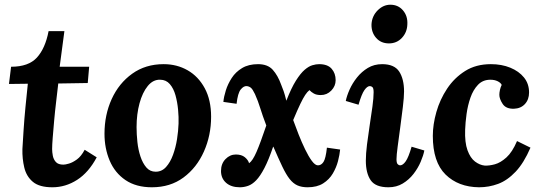

<svg xmlns="http://www.w3.org/2000/svg" viewBox="-20 -783 2295 814"><path d="M253 -651 233 -500H358L352 -431L227 -429Q223 -393 218 -351.5Q213 -310 209.5 -270.5Q206 -231 203.5 -199.5Q201 -168 201 -151Q201 -138 204 -122.5Q207 -107 217 -96Q227 -85 249 -85Q257 -85 272.5 -89.5Q288 -94 306 -107Q324 -120 339 -148L390 -116Q356 -52 307 -20.5Q258 11 202 11Q147 11 119.5 -12Q92 -35 83 -72.5Q74 -110 75 -151Q77 -185 80 -231.5Q83 -278 88 -329.5Q93 -381 98 -428L18 -427L27 -500Q101 -500 136.5 -539Q172 -578 186 -651Z M674 -511Q730 -511 775.5 -485Q821 -459 848 -409Q875 -359 875 -288Q875 -209 844.5 -140.5Q814 -72 758 -30.5Q702 11 624 11Q557 11 512 -19.5Q467 -50 445 -102Q423 -154 423 -216Q423 -296 453.5 -363Q484 -430 540.5 -470.5Q597 -511 674 -511ZM659 -445Q629 -446 606.5 -418.5Q584 -391 571.5 -345Q559 -299 559 -244Q559 -214 562.5 -181Q566 -148 575.5 -119.5Q585 -91 600.5 -73Q616 -55 640 -55Q666 -55 684 -75Q702 -95 713.5 -126.5Q725 -158 730.5 -193Q736 -228 737 -259Q738 -286 735 -318Q732 -350 724 -379Q716 -408 700 -426.5Q684 -445 659 -445Z M997 11Q960 11 938.5 -8Q917 -27 917 -58Q917 -89 936 -108.5Q955 -128 980 -128Q1004 -128 1018 -116.5Q1032 -105 1036 -91Q1051 -101 1067.5 -139Q1084 -177 1109 -251Q1093 -293 1083.5 -324Q1074 -355 1061 -384Q1051 -405 1043.5 -411Q1036 -417 1026 -418Q1013 -419 1000.5 -403.5Q988 -388 983 -343L927 -351Q929 -373 937.5 -400Q946 -427 962.5 -452.5Q979 -478 1006.5 -494.5Q1034 -511 1074 -511Q1115 -511 1136.5 -487Q1158 -463 1172 -424Q1178 -409 1182.5 -396.5Q1187 -384 1194 -356Q1215 -410 1234.5 -441Q1254 -472 1271.5 -487Q1289 -502 1304.5 -506.5Q1320 -511 1333 -511Q1369 -511 1386 -491.5Q1403 -472 1403 -443Q1403 -418 1384.5 -399Q1366 -380 1340 -380Q1322 -380 1310.5 -386.5Q1299 -393 1292 -401Q1283 -394 1274 -380.5Q1265 -367 1253 -342Q1241 -317 1223 -274Q1233 -246 1246 -213Q1259 -180 1273.5 -150Q1288 -120 1302 -101Q1316 -82 1328 -82Q1342 -82 1351.5 -96.5Q1361 -111 1366 -157L1422 -149Q1420 -127 1413 -100Q1406 -73 1391 -47.5Q1376 -22 1350 -5.5Q1324 11 1284 11Q1259 11 1241 3Q1223 -5 1208 -24Q1193 -43 1177 -76.5Q1161 -110 1139 -161H1138Q1119 -105 1101 -70.5Q1083 -36 1066 -18.5Q1049 -1 1031.5 5Q1014 11 997 11Z M1600 -511Q1652 -511 1672.5 -479.5Q1693 -448 1693 -395Q1693 -371 1688 -330Q1683 -289 1677 -244Q1671 -199 1666 -162Q1661 -125 1661 -108Q1661 -92 1666 -87Q1671 -82 1676 -82Q1688 -82 1700 -99Q1712 -116 1725 -161L1779 -145Q1775 -124 1763.5 -97Q1752 -70 1733 -45.5Q1714 -21 1687.5 -5Q1661 11 1627 11Q1572 11 1551.5 -19Q1531 -49 1531 -102Q1531 -131 1536 -171Q1541 -211 1547.5 -253Q1554 -295 1559 -331.5Q1564 -368 1564 -392Q1564 -409 1559 -413.5Q1554 -418 1548 -418Q1537 -418 1525 -401Q1513 -384 1500 -339L1446 -355Q1450 -376 1462 -403Q1474 -430 1493.5 -454.5Q1513 -479 1539.5 -495Q1566 -511 1600 -511ZM1635 -763Q1668 -763 1688.5 -739Q1709 -715 1707 -680Q1706 -646 1684 -622.5Q1662 -599 1629 -599Q1595 -599 1574.5 -622.5Q1554 -646 1555 -680Q1557 -715 1581 -739Q1605 -763 1635 -763Z M2061 -511Q2107 -511 2143.5 -496Q2180 -481 2201.5 -454.5Q2223 -428 2223 -391Q2223 -361 2205.5 -342Q2188 -323 2159 -322Q2125 -321 2111 -342.5Q2097 -364 2097 -381Q2097 -390 2099.5 -401.5Q2102 -413 2107 -423Q2103 -432 2090 -438.5Q2077 -445 2059 -445Q2027 -445 2006.5 -423.5Q1986 -402 1974.5 -369Q1963 -336 1958 -299.5Q1953 -263 1952 -233Q1950 -179 1962 -146Q1974 -113 1994 -98Q2014 -83 2035 -81Q2054 -80 2078 -86.5Q2102 -93 2127 -115.5Q2152 -138 2172 -185L2229 -157Q2201 -92 2166 -55Q2131 -18 2092 -3.5Q2053 11 2011 11Q1923 10 1869 -43Q1815 -96 1815 -207Q1815 -255 1830 -308Q1845 -361 1875.5 -407Q1906 -453 1952 -482Q1998 -511 2061 -511Z"/></svg>

Font: Lora
Style: Bold Italic
Weight: 700
Italic angle: -3°
Designer: Olga Karpushina, Alexei Vanyashin (Cyrillic)
Foundry: Cyreal
Version: Version 3.004